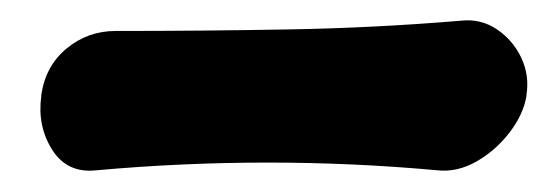

<svg xmlns="http://www.w3.org/2000/svg" viewBox="-20 -760 540 186"><path d="M490 -667Q487 -649 473.5 -631.5Q460 -614 441.5 -603.5Q423 -593 404 -595Q240 -610 73 -595Q45 -592 30.5 -615Q16 -638 20 -667V-668Q24 -696 44.5 -713Q65 -730 92 -730Q176 -730 260 -731.5Q344 -733 427 -740Q446 -742 461.5 -731.5Q477 -721 485 -704Q493 -687 490 -668Z"/></svg>

Font: Winky Sans
Style: Bold Italic
Weight: 700
Italic angle: -8.97852°
Designer: Simon Atzbach
Foundry: typofactur
Version: Version 1.205